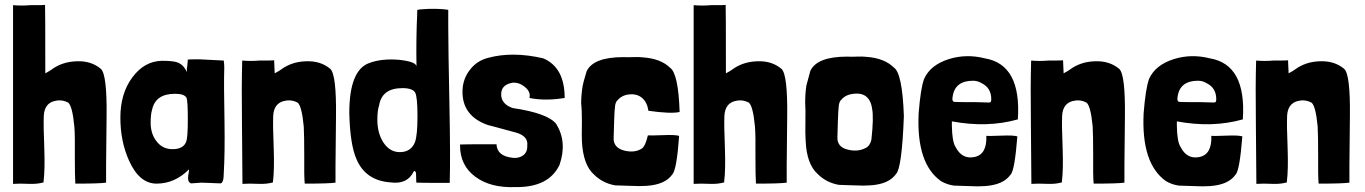

<svg xmlns="http://www.w3.org/2000/svg" viewBox="-20 -744 5546 780"><path d="M189 -461Q232 -493 290 -495Q350 -498 390 -464Q415 -441 413 -271Q410 -11 411 -2Q384 2 286 2Q284 -28 284 -110Q285 -194 282 -230Q274 -314 257 -327Q257 -328 255 -328Q254 -329 253 -329Q228 -341 199 -333Q161 -322 158 -275Q156 -237 160 -140Q163 -55 157 -7V-3Q131 4 102 3Q58 1 33 3V-723Q68 -720 103 -723Q163 -723 163 -724Q164 -719 164 -446Q184 -457 189 -461Z M891 -474V-464Q889 -406 892 -252Q894 -119 889 -40Q889 -1 876 1L799 -2L756 1Q744 -3 744 -21Q744 -29 746 -39Q748 -50 748 -56Q690 2 616 2Q546 2 504 -92Q469 -170 469 -266Q469 -365 518 -430Q566 -495 637 -497Q682 -497 699 -491Q726 -482 739 -451Q738 -463 741 -478Q743 -496 743 -502Q743 -503 791 -503Q861 -500 889 -498Q891 -482 891 -474ZM592 -246Q592 -200 616 -170Q640 -138 681 -138Q726 -138 737 -170Q743 -188 743 -259Q743 -333 738 -346Q730 -363 691 -363Q612 -363 598 -299Q592 -279 592 -246Z M1121 -461Q1164 -493 1221 -495Q1282 -498 1322 -464Q1347 -441 1345 -271Q1342 -11 1343 -2Q1316 2 1218 2Q1215 -28 1216 -110Q1216 -194 1214 -230Q1206 -314 1189 -327Q1188 -328 1187 -328Q1185 -329 1185 -329Q1160 -341 1131 -333Q1093 -322 1090 -275Q1088 -237 1092 -140Q1095 -55 1089 -7V-3Q1063 4 1034 3Q990 1 965 3L963 -243Q961 -394 964 -498Q999 -495 1034 -498Q1094 -498 1094 -499Q1093 -509 1096 -446Q1116 -457 1121 -461Z M1675 -703Q1675 -706 1722 -708Q1772 -709 1801 -704V-638Q1801 -554 1806 -308Q1810 -109 1807 -1Q1680 -1 1672 -2Q1671 -3 1671 -9L1670 -42Q1664 -55 1660 -46Q1634 6 1567 -3Q1465 -10 1428 -98Q1402 -157 1399 -285Q1399 -459 1480 -488Q1531 -507 1601 -501Q1668 -494 1672 -475Q1670 -586 1675 -692ZM1513 -257Q1513 -204 1537 -166Q1563 -126 1604 -126Q1650 -126 1666 -167Q1676 -195 1676 -271Q1676 -349 1667 -367Q1657 -386 1615 -386Q1531 -386 1520 -315Q1513 -296 1513 -257Z M2131 -346Q2137 -371 2112 -391Q2089 -410 2062 -408Q2016 -400 2016 -361Q2016 -321 2063 -305Q2206 -284 2240 -240Q2285 -166 2253 -74Q2209 18 2074 16Q1973 20 1911 -26Q1849 -72 1849 -152V-157Q1858 -158 1997 -158Q1999 -110 2062 -103Q2087 -100 2104 -112Q2123 -125 2122 -152Q2127 -192 2074 -206Q1957 -238 1965 -235Q1855 -272 1859 -378Q1861 -424 1888 -459Q1916 -497 1963 -509Q2062 -536 2187 -507Q2274 -470 2274 -346Q2195 -333 2131 -346Z M2711 -35Q2682 6 2607 11Q2582 13 2541 11L2479 9Q2428 0 2393 -35Q2349 -74 2344 -170Q2343 -191 2344 -250Q2344 -299 2341 -323Q2341 -359 2347 -395Q2348 -404 2363 -454Q2390 -512 2513 -512Q2526 -511 2552 -512Q2577 -513 2591 -511Q2664 -506 2702 -469Q2736 -445 2741 -289Q2705 -281 2614 -294Q2609 -331 2585 -349Q2560 -367 2522 -358Q2501 -352 2488 -336Q2482 -331 2479 -316Q2476 -293 2475 -253Q2474 -203 2473 -186Q2470 -144 2517 -132Q2560 -122 2588 -141Q2602 -151 2612 -194Q2621 -193 2675 -195Q2723 -197 2739 -192Q2729 -53 2711 -35Z M2954 -461Q2997 -493 3055 -495Q3115 -498 3155 -464Q3180 -441 3178 -271Q3175 -11 3176 -2Q3149 2 3051 2Q3049 -28 3049 -110Q3050 -194 3047 -230Q3039 -314 3022 -327Q3022 -328 3020 -328Q3019 -329 3018 -329Q2993 -341 2964 -333Q2926 -322 2923 -275Q2921 -237 2925 -140Q2928 -55 2922 -7V-3Q2896 4 2867 3Q2823 1 2798 3V-723Q2833 -720 2868 -723Q2928 -723 2928 -724Q2929 -719 2929 -446Q2949 -457 2954 -461Z M3272 -456Q3299 -514 3422 -514Q3435 -513 3461 -514Q3486 -515 3500 -513Q3572 -508 3611 -470Q3646 -447 3652 -272Q3644 -61 3620 -37Q3591 4 3516 9Q3491 11 3450 9L3388 7Q3337 -2 3302 -37Q3257 -77 3253 -172Q3251 -197 3252 -252Q3253 -302 3251 -325Q3251 -366 3256 -397ZM3388 -318Q3385 -294 3384 -255Q3383 -205 3382 -188Q3380 -146 3425 -136Q3465 -126 3497 -143Q3514 -151 3520 -176Q3530 -266 3523 -302Q3512 -379 3431 -360Q3410 -354 3397 -338Q3391 -333 3388 -318Z M3847 -233Q3848 -168 3862 -147Q3888 -96 3938 -106Q3990 -116 3987 -192Q3996 -191 4049 -193Q4096 -195 4113 -190Q4102 -49 4085 -34Q4056 7 3981 12Q3956 14 3916 12L3855 10Q3827 6 3803 -8Q3702 -79 3712 -284Q3720 -385 3734 -423Q3759 -480 3835 -504Q3906 -526 3981 -507Q4130 -482 4115 -259Q3991 -224 3847 -251ZM3933 -416Q3859 -416 3850 -351Q3846 -331 3858 -330Q3860 -329 3944 -329Q3963 -329 3982 -328Q3998 -327 4001 -328Q4007 -328 4007 -341Q4007 -387 3968 -406Q3952 -416 3933 -416Z M4326 -461Q4369 -493 4426 -495Q4487 -498 4527 -464Q4552 -441 4550 -271Q4547 -11 4548 -2Q4521 2 4423 2Q4420 -28 4421 -110Q4421 -194 4419 -230Q4411 -314 4394 -327Q4393 -328 4392 -328Q4390 -329 4390 -329Q4365 -341 4336 -333Q4298 -322 4295 -275Q4293 -237 4297 -140Q4300 -55 4294 -7V-3Q4268 4 4239 3Q4195 1 4170 3L4168 -243Q4166 -394 4169 -498Q4204 -495 4239 -498Q4299 -498 4299 -499Q4298 -509 4301 -446Q4321 -457 4326 -461Z M4761 -233Q4762 -168 4776 -147Q4802 -96 4852 -106Q4904 -116 4901 -192Q4910 -191 4963 -193Q5010 -195 5027 -190Q5016 -49 4999 -34Q4970 7 4895 12Q4870 14 4830 12L4769 10Q4741 6 4717 -8Q4616 -79 4626 -284Q4634 -385 4648 -423Q4673 -480 4749 -504Q4820 -526 4895 -507Q5044 -482 5029 -259Q4905 -224 4761 -251ZM4847 -416Q4773 -416 4764 -351Q4760 -331 4772 -330Q4774 -329 4858 -329Q4877 -329 4896 -328Q4912 -327 4915 -328Q4921 -328 4921 -341Q4921 -387 4882 -406Q4866 -416 4847 -416Z M5240 -461Q5283 -493 5340 -495Q5401 -498 5441 -464Q5466 -441 5464 -271Q5461 -11 5462 -2Q5435 2 5337 2Q5334 -28 5335 -110Q5335 -194 5333 -230Q5325 -314 5308 -327Q5307 -328 5306 -328Q5304 -329 5304 -329Q5279 -341 5250 -333Q5212 -322 5209 -275Q5207 -237 5211 -140Q5214 -55 5208 -7V-3Q5182 4 5153 3Q5109 1 5084 3L5082 -243Q5080 -394 5083 -498Q5118 -495 5153 -498Q5213 -498 5213 -499Q5212 -509 5215 -446Q5235 -457 5240 -461Z"/></svg>

Font: Londrina Solid
Style: Regular
Weight: 400
Designer: Marcelo Magalhaes
Foundry: Marcelo Magalh„es
Version: Version 1.001 2011